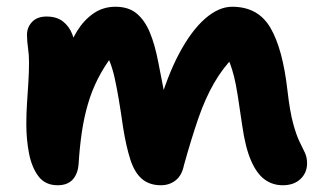

<svg xmlns="http://www.w3.org/2000/svg" viewBox="-20 -540 951 569"><path d="M151 9Q114 9 94 -17.5Q74 -44 66 -85.5Q58 -127 58 -172Q58 -203 60 -233.5Q62 -264 64 -295Q66 -326 66 -355Q66 -378 63 -398Q60 -418 60 -437Q60 -459 75 -475Q90 -491 118 -491Q148 -491 166.5 -476.5Q185 -462 194 -439Q203 -416 205 -390L176 -372Q188 -415 208.5 -448Q229 -481 257.5 -500.5Q286 -520 322 -520Q361 -520 385 -500Q409 -480 424 -444Q439 -408 449 -356Q459 -306 466 -269Q473 -232 476 -207L448 -218Q475 -314 511 -381.5Q547 -449 587.5 -484.5Q628 -520 668 -520Q745 -520 781.5 -457.5Q818 -395 832 -271Q839 -210 848.5 -175Q858 -140 867.5 -120.5Q877 -101 883.5 -87.5Q890 -74 890 -56Q890 -28 870.5 -9.5Q851 9 818 9Q788 9 764.5 -8Q741 -25 724 -64Q707 -103 698 -167Q690 -222 684.5 -257Q679 -292 673.5 -313.5Q668 -335 662 -351Q656 -367 647 -383L678 -377Q641 -340 614.5 -294Q588 -248 567.5 -188.5Q547 -129 525 -50Q519 -20 500.5 -5.5Q482 9 457 9Q423 9 401 -9.5Q379 -28 366.5 -66.5Q354 -105 345 -161Q338 -210 332 -245.5Q326 -281 320 -308Q314 -335 306 -355.5Q298 -376 288 -394L313 -375Q288 -342 270 -306.5Q252 -271 240.5 -231.5Q229 -192 222.5 -148Q216 -104 213 -55Q211 -25 195.5 -8Q180 9 151 9Z"/></svg>

Font: Shantell Sans
Style: Bold
Weight: 700
Designer: Stephen Nixon, Anya Danilova, Shantell Martin
Foundry: Arrow Type
Version: Version 1.011;[c5ecc13dd]